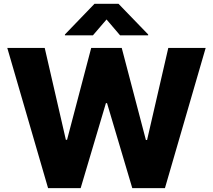

<svg xmlns="http://www.w3.org/2000/svg" viewBox="-20 -976 1105 996"><path d="M212 -727.3 321.7 -250.7H327.8L453.1 -727.3H611.5L736.9 -249.6H742.9L853 -727.3H1046.9L835.6 0H666.2L535.2 -441.1H529.5L398.4 0H229.4L17.8 -727.3ZM316.8 -792.6V-797.2L470.2 -956.3H594.8L748.6 -797.2V-792.6H603L532.7 -875L462 -792.6Z"/></svg>

Font: Inter P Extra Bold
Style: Regular
Weight: 800
Designer: Rasmus Andersson
Foundry: rsms
Version: Version 3.018;git-588b23468